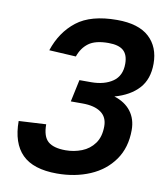

<svg xmlns="http://www.w3.org/2000/svg" viewBox="-83 -796 766 881"><g transform="rotate(10 300.0 -355.0)"><path d="M241 16Q131 16 79 -36Q27 -88 27 -191L154 -198Q154 -141 180 -118.5Q206 -96 262 -96Q301 -96 337 -110Q373 -124 395.5 -155Q418 -186 418 -235Q418 -278 387.5 -299.5Q357 -321 302 -321H247L269 -424H323Q385 -424 424 -451Q463 -478 463 -534Q463 -576 441 -595.5Q419 -615 371 -615Q310 -615 279 -592Q248 -569 234 -528L109 -535Q138 -623 204 -674.5Q270 -726 392 -726Q492 -726 541.5 -680.5Q591 -635 591 -557Q591 -485 551.5 -441.5Q512 -398 440 -378Q491 -362 518 -326.5Q545 -291 545 -240Q545 -158 504.5 -100.5Q464 -43 395 -13.5Q326 16 241 16Z"/></g></svg>

Font: Geist Mono SemiBold
Style: Italic
Weight: 600
Italic angle: -12°
Monospace: yes
Designer: Basement.studio, Andrés Briganti, Mateo Zaragoza
Foundry: Basement.studio, Vercel, Andrés Briganti, Guido Ferreyra, Mateo Zaragoza
Version: Version 1.500; ttfautohint (v1.8.4.7-5d5b)